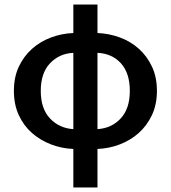

<svg xmlns="http://www.w3.org/2000/svg" viewBox="-20 -645 750 843"><path d="M159 -246Q159 -168 199.5 -125Q240 -82 302 -78V-413Q240 -410 199.5 -367Q159 -324 159 -246ZM550 -246Q550 -324 511 -367Q472 -410 408 -413V-78Q470 -82 510 -125Q550 -168 550 -246ZM302 178V9Q251 7 204 -11Q157 -29 120.5 -61Q84 -93 62.5 -139.5Q41 -186 41 -246Q41 -306 62.5 -352Q84 -398 120.5 -430.5Q157 -463 204 -480.5Q251 -498 302 -500V-625H408V-500Q459 -498 506.5 -480.5Q554 -463 590 -430.5Q626 -398 647.5 -352Q669 -306 669 -246Q669 -186 647 -139.5Q625 -93 589 -61Q553 -29 506 -11Q459 7 408 9V178Z"/></svg>

Font: Processing Sans Pro Semibold
Style: Regular
Weight: 600
Designer: Paul D. Hunt
Foundry: Adobe Systems Incorporated
Version: Version 2.020;PS 2.000;hotconv 1.0.86;makeotf.lib2.5.63406